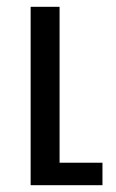

<svg xmlns="http://www.w3.org/2000/svg" viewBox="-20 -544 341 564"><path d="M155 -524V-66H281V0H70V-524Z"/></svg>

Font: ColatingCofangSans
Style: Regular
Weight: 400
Foundry: GNU
Version: Version 412.227;June 27, 2022;FontCreator 11.0.0.2412 32-bit